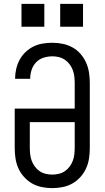

<svg xmlns="http://www.w3.org/2000/svg" viewBox="-20 -964 540 992"><path d="M250 8Q223 8 196 2.5Q169 -3 146 -16Q123 -29 104.5 -49.5Q86 -70 75 -94.5Q64 -119 60 -146Q56 -173 56 -200V-403H366V-535Q366 -552 364 -569Q362 -586 356 -602Q350 -618 339.5 -632Q329 -646 315 -655.5Q301 -665 284.5 -669Q268 -673 251 -673Q228 -673 205.5 -666Q183 -659 167 -642.5Q151 -626 143.5 -603.5Q136 -581 136 -558V-557H58V-559Q58 -584 64 -609Q70 -634 82 -656Q94 -678 112.5 -695.5Q131 -713 153.5 -724Q176 -735 201 -739Q226 -743 251 -743Q278 -743 304.5 -737.5Q331 -732 354.5 -719Q378 -706 396 -685.5Q414 -665 425 -640Q436 -615 440 -588.5Q444 -562 444 -535V-200Q444 -173 440 -146Q436 -119 425 -94.5Q414 -70 395.5 -49.5Q377 -29 354 -16Q331 -3 304 2.5Q277 8 250 8ZM250 -62Q267 -62 284 -66Q301 -70 315 -79.5Q329 -89 339.5 -103Q350 -117 356 -133Q362 -149 364 -166Q366 -183 366 -200V-333H134V-200Q134 -183 136 -166Q138 -149 144 -133Q150 -117 160.5 -103Q171 -89 185 -79.5Q199 -70 216 -66Q233 -62 250 -62ZM291 -826V-944H409V-826ZM91 -826V-944H209V-826Z"/></svg>

Font: Iosevka Fuck
Style: Regular
Weight: 400
Monospace: yes
Designer: Belleve Invis
Foundry: Belleve Invis
Version: Version 28.0.7; ttfautohint (v1.8.3)